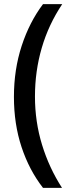

<svg xmlns="http://www.w3.org/2000/svg" viewBox="-20 -744 340 922"><path d="M46.9 -278.8Q46.9 -410.2 84.2 -524.2Q121.6 -638.2 186.5 -724.1H278.8Q213.4 -626.5 180.7 -514.6Q147.9 -402.8 147.9 -280.3Q147.9 -159.7 181.9 -48.8Q215.8 62 277.8 158.2H186.5Q120.1 72.8 83.5 -37.8Q46.9 -148.4 46.9 -278.8Z"/></svg>

Font: Open Sans Condensed SemiBold
Style: Regular
Weight: 600
Width: 3
Designer: Monotype Design Team
Foundry: Monotype Imaging Inc.
Version: Version 3.000; ttfautohint (v1.8.4)